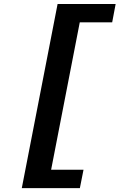

<svg xmlns="http://www.w3.org/2000/svg" viewBox="-20 -745 640 972"><path d="M90.3 207.5 271.5 -724.6H565.4L547.9 -631.8H383.8L238.8 114.3H402.8L384.3 207.5Z"/></svg>

Font: Cousine
Style: Bold Italic
Weight: 700
Italic angle: -12°
Monospace: yes
Designer: Steve Matteson
Foundry: Ascender Corporation
Version: Version 1.20